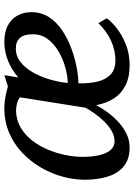

<svg xmlns="http://www.w3.org/2000/svg" viewBox="114 -722 618 885"><g transform="rotate(-90 422.5 -279.0)"><path d="M519 -567.5 508.5 -503Q542 -532.5 582 -549.2Q622 -566 665.5 -567.5Q715.5 -568.5 747 -552Q778.5 -535.5 793.8 -507.2Q809 -479 809.5 -444.5Q810 -398 786.8 -362.2Q763.5 -326.5 725.8 -301Q688 -275.5 643.2 -259Q598.5 -242.5 556 -234.5Q513.5 -226.5 481.5 -226Q480 -179.5 488.8 -140.8Q497.5 -102 521 -78.8Q544.5 -55.5 587.5 -55.5Q634.5 -55.5 678.8 -76.2Q723 -97 759 -134L781 -95.5Q767.5 -75 736.8 -50.5Q706 -26 662.2 -8Q618.5 10 564.5 10Q508.5 10 470.5 -9.8Q432.5 -29.5 410.8 -64.2Q389 -99 381 -144Q367 -118 347 -90.8Q327 -63.5 302 -40.8Q277 -18 247.8 -4Q218.5 10 186 10Q132 10 99.2 -16.8Q66.5 -43.5 51.8 -90.2Q37 -137 37 -197Q37 -246 51 -298Q65 -350 92.8 -398Q120.5 -446 160.5 -484.2Q200.5 -522.5 252.8 -545Q305 -567.5 368 -567.5Q393 -567.5 419.2 -562.5Q445.5 -557.5 467 -551ZM369 -193.5 417 -495.5Q405 -505 388.2 -509.2Q371.5 -513.5 353.5 -513.5Q311.5 -512 278 -492.5Q244.5 -473 219 -440.8Q193.5 -408.5 176.8 -369Q160 -329.5 151.2 -287.5Q142.5 -245.5 142.5 -206.5Q142.5 -160.5 150.8 -127.5Q159 -94.5 174.8 -77Q190.5 -59.5 214 -59.5Q239 -59.5 262.5 -73.2Q286 -87 306.5 -108.2Q327 -129.5 343 -152.2Q359 -175 369 -193.5ZM642.5 -514.5Q606 -514.5 578 -491.8Q550 -469 530 -432.5Q510 -396 498.2 -354.2Q486.5 -312.5 483 -275Q517.5 -276 556.5 -287Q595.5 -298 630.2 -318.8Q665 -339.5 686.5 -369Q708 -398.5 707.5 -437Q707.5 -476 691 -495.2Q674.5 -514.5 642.5 -514.5Z"/></g></svg>

Font: Merriweather Light 18pt
Style: Italic
Weight: 400
Italic angle: -7.8°
Version: Version 2.101